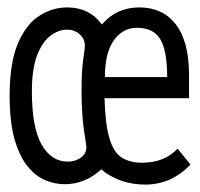

<svg xmlns="http://www.w3.org/2000/svg" viewBox="-20 -486 540 518"><path d="M372 12Q303 12 253 -29Q210 11 154 11Q129 11 103 0.5Q77 -10 55 -36.5Q33 -63 19.5 -109.5Q6 -156 6 -228Q6 -316 28 -368Q50 -420 85.5 -443Q121 -466 161 -466Q221 -466 255 -420Q294 -466 356 -466Q419 -466 454.5 -420Q490 -374 490 -283V-221H262Q264 -150 275.5 -112Q287 -74 309 -60.5Q331 -47 363 -47Q424 -47 459 -85L494 -42Q442 12 372 12ZM263 -278H431Q431 -349 412.5 -380Q394 -411 350 -411Q311 -411 287 -377Q263 -343 263 -278ZM163 -50Q183 -50 198 -60.5Q213 -71 213 -89Q213 -93 210 -112Q204 -147 202 -179Q200 -211 200 -238Q200 -296 204.5 -325.5Q209 -355 209 -362Q209 -381 195 -393.5Q181 -406 161 -406Q138 -406 116 -389.5Q94 -373 80 -336.5Q66 -300 66 -239Q66 -143 92 -96.5Q118 -50 163 -50Z"/></svg>

Font: Inconsolata Nerd Font Mono
Style: Regular
Weight: 400
Monospace: yes
Designer: Raph Levien, Cyreal, Brenton Simpson
Foundry: Raph Levien, Cyreal, Google
Version: Version 3.000; ttfautohint (v1.8.3);Nerd Fonts 3.0.2